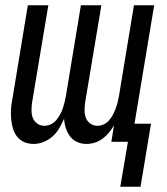

<svg xmlns="http://www.w3.org/2000/svg" viewBox="-20 -540 634 731"><path d="M438 171 467 0H404L414 -63Q406 -49 395 -35.5Q384 -22 370.5 -12Q357 -2 341 3Q325 8 309 8Q290 8 273.5 0.5Q257 -7 246.5 -21Q236 -35 230.5 -52.5Q225 -70 224 -88Q216 -70 206 -52.5Q196 -35 180.5 -21Q165 -7 146 0.5Q127 8 108 8Q89 8 72.5 1Q56 -6 45 -20Q34 -34 29 -51.5Q24 -69 22.5 -87Q21 -105 22 -124Q23 -143 27 -162L86 -520H164L102 -149Q100 -134 100 -119Q100 -104 105 -91Q110 -78 122 -69.5Q134 -61 149 -61Q161 -61 173 -66.5Q185 -72 193.5 -82Q202 -92 208.5 -103.5Q215 -115 219 -127Q223 -139 226 -151Q229 -163 231 -175L288 -520H366L304 -149Q302 -134 302 -119Q302 -104 307 -91Q312 -78 324 -69.5Q336 -61 351 -61Q363 -61 375 -66.5Q387 -72 395.5 -82Q404 -92 410 -103.5Q416 -115 420.5 -127Q425 -139 428 -151Q431 -163 433 -175L490 -520H567L492 -69H555L515 171Z"/></svg>

Font: Iosevka QP
Style: Italic
Weight: 400
Italic angle: -9°
Designer: Belleve Invis
Foundry: Belleve Invis
Version: Version 20.0.0; ttfautohint (v1.8.4)